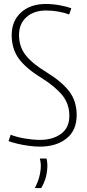

<svg xmlns="http://www.w3.org/2000/svg" viewBox="-20 -730 437 969"><path d="M340 -688 329 -657Q306 -666 275 -671.5Q244 -677 213 -677Q151 -677 113.5 -643.5Q76 -610 76 -553Q76 -494 110 -451Q144 -408 217 -364Q293 -317 330 -268Q367 -219 367 -149Q367 -72 315.5 -31Q264 10 181 10Q156 10 126 6Q96 2 68.5 -4.5Q41 -11 23 -18L34 -50Q64 -38 105.5 -31Q147 -24 181 -24Q246 -24 288 -54.5Q330 -85 330 -146Q330 -206 294 -250Q258 -294 186 -339Q111 -385 75 -434Q39 -483 39 -553Q39 -624 86 -667Q133 -710 212 -710Q245 -710 281 -703.5Q317 -697 340 -688ZM156 219Q172 188 179 159.5Q186 131 186 105Q186 88 181 70H215Q216 77 217.5 85.5Q219 94 219 104Q219 136 211.5 164Q204 192 188 219Z"/></svg>

Font: Georama SemiCondensed ExtraLight
Style: Regular
Weight: 200
Width: 4
Designer: Jean-Baptiste Levee
Foundry: Production Type
Version: Version 1.000